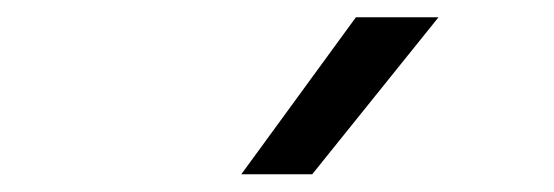

<svg xmlns="http://www.w3.org/2000/svg" viewBox="-20 -828 640 222"><path d="M259 -626.5 391.5 -808H487L341 -626.5Z"/></svg>

Font: Encode Sans Expanded
Style: Regular
Weight: 400
Width: 7
Designer: Multiple Designers
Foundry: Impallari Type
Version: Version 2.000